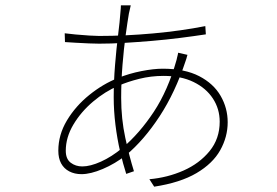

<svg xmlns="http://www.w3.org/2000/svg" viewBox="-20 -667 1040 721"><path d="M471 -647Q470 -643 468 -633.5Q466 -624 464 -616Q459 -587 452 -536Q445 -485 440 -423Q435 -361 435 -300Q435 -221 450.5 -149.5Q466 -78 483 -24L454 -14Q442 -51 431 -98.5Q420 -146 413.5 -198.5Q407 -251 407 -302Q407 -361 412 -422.5Q417 -484 423.5 -536Q430 -588 432 -618Q433 -627 433.5 -635Q434 -643 434 -647ZM352 -532Q450 -532 555 -541.5Q660 -551 751 -569L753 -538Q707 -531 655.5 -524.5Q604 -518 551 -513.5Q498 -509 447.5 -506Q397 -503 352 -503Q338 -503 313.5 -504Q289 -505 264.5 -506.5Q240 -508 224 -509L223 -542Q238 -540 264 -537.5Q290 -535 315.5 -533.5Q341 -532 352 -532ZM684 -461Q683 -458 682 -454.5Q681 -451 680 -447Q679 -443 677 -438Q638 -320 579.5 -230.5Q521 -141 453 -84Q412 -52 366 -32.5Q320 -13 286 -13Q260 -13 240 -23.5Q220 -34 209.5 -53.5Q199 -73 199 -101Q199 -161 231.5 -215Q264 -269 315.5 -310.5Q367 -352 423 -374Q465 -391 511 -400Q557 -409 591 -409Q674 -409 728 -381Q782 -353 808.5 -307Q835 -261 835 -208Q835 -153 807 -103Q779 -53 718 -17Q657 19 559 34L541 6Q609 0 669 -26.5Q729 -53 767 -99.5Q805 -146 805 -210Q805 -258 779.5 -297Q754 -336 707 -359Q660 -382 594 -382Q547 -382 503 -371Q459 -360 425 -345Q375 -324 329.5 -285.5Q284 -247 255.5 -199Q227 -151 227 -101Q227 -70 245.5 -56Q264 -42 289 -42Q319 -42 359 -60Q399 -78 439 -111Q504 -166 557.5 -247Q611 -328 643 -442Q644 -446 645 -451Q646 -456 647.5 -461Q649 -466 649 -469Z"/></svg>

Font: Noto Sans TC Thin
Style: Regular
Weight: 100
Designer: Ryoko NISHIZUKA 西塚涼子 (kana, bopomofo & ideographs); Paul D. Hunt (Latin, Greek & Cyrillic); Sandoll Communications 산돌커뮤니
Foundry: Adobe
Version: Version 2.004-H2;hotconv 1.0.118;makeotfexe 2.5.65603